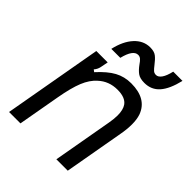

<svg xmlns="http://www.w3.org/2000/svg" viewBox="-214 -890 1013 1013"><g transform="rotate(45 292.0 -384.0)"><path d="M28 0 126 -553H211L204 -517Q200 -491 185 -475L197 -466Q244 -518 285.5 -540.5Q327 -563 377 -563Q493 -563 524 -476Q533 -449 533 -412Q533 -375 525 -333L466 0H381L440 -333Q446 -366 446 -392Q446 -434 430 -457Q408 -488 350 -488Q286 -488 242 -447Q210 -419 190 -370Q170 -321 155 -236L113 0ZM337 -664Q327 -679 318 -687Q309 -695 297 -695Q260 -695 241 -617H174Q190 -688 227 -728Q264 -768 314 -768Q344 -768 360.5 -755Q377 -742 395 -718Q408 -701 416.5 -693.5Q425 -686 438 -686Q454 -686 467.5 -705Q481 -724 490 -763H559Q541 -687 508.5 -650Q476 -613 424 -613Q391 -613 373 -626Q355 -639 337 -664Z"/></g></svg>

Font: Open Sauce Sans
Style: Italic
Weight: 400
Italic angle: -10°
Designer: Alfredo Marco Pradil
Foundry: Creative Sauce Fz LLC
Version: Version 1.477